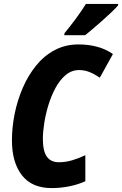

<svg xmlns="http://www.w3.org/2000/svg" viewBox="-20 -951 624 981"><path d="M244 10Q143 10 92 -55.5Q41 -121 41 -234Q41 -301 55 -370Q69 -439 96.5 -502.5Q124 -566 164.5 -616Q205 -666 259.5 -695Q314 -724 381 -724Q431 -724 475 -712.5Q519 -701 557 -675L490 -554Q462 -573 437 -583Q412 -593 384 -593Q346 -593 316 -568Q286 -543 264 -502.5Q242 -462 227.5 -414.5Q213 -367 206 -321.5Q199 -276 199 -242Q199 -179 219.5 -150.5Q240 -122 281 -122Q315 -122 348.5 -132Q382 -142 416 -158V-25Q379 -8 334 1Q289 10 244 10ZM310 -782Q339 -817 367.5 -855.5Q396 -894 419 -931H584L583 -923Q572 -910 550 -889Q528 -868 502 -845Q476 -822 452.5 -802Q429 -782 415 -771H308Z"/></svg>

Font: Noto Sans Condensed ExtraBold
Style: Italic
Weight: 800
Width: 3
Italic angle: -12°
Designer: Monotype Design Team
Foundry: Monotype Imaging Inc.
Version: Version 2.013; ttfautohint (v1.8.4.7-5d5b)